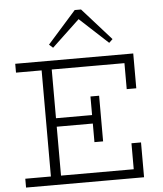

<svg xmlns="http://www.w3.org/2000/svg" viewBox="-62 -1007 898 1060"><g transform="rotate(-5 387.5 -476.5)"><path d="M39 0V-49H640V-193H693V0ZM181 -28V-657H237V-28ZM215 -320V-367H463V-320ZM437 -217V-470H485V-217ZM640 -493V-637H39V-686H693V-493ZM255 -756 234 -775 392 -953H427L586 -775L566 -756L409 -901Z"/></g></svg>

Font: BioRhyme Light
Style: Regular
Weight: 300
Designer: Aoife Mooney
Foundry: Aoife Mooney Type
Version: Version 1.600;gftools[0.9.33]